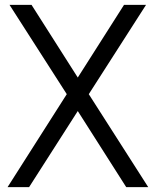

<svg xmlns="http://www.w3.org/2000/svg" viewBox="-20 -765 637 785"><path d="M253 -380 19 -745H109L298 -448L487 -745H577L343 -380L586 0H496L298 -311L99 0H11Z"/></svg>

Font: Eudoxus Sans
Style: Regular
Weight: 400
Designer: Stijn de Vries
Foundry: tokotype
Version: Version 2.005